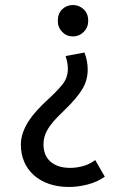

<svg xmlns="http://www.w3.org/2000/svg" viewBox="-20 -494 480 764"><path d="M255 250Q210 250 174.5 237.5Q139 225 114 202.5Q89 180 76 149Q63 118 63 82Q63 57 71.5 33Q80 9 94.5 -13Q109 -35 127 -54.5Q145 -74 163 -91Q204 -128 227 -156Q250 -184 250 -219Q250 -233 248 -244Q246 -255 241 -271L316 -285Q322 -270 325.5 -252.5Q329 -235 329 -218Q329 -174 307 -138.5Q285 -103 242 -61Q224 -44 208 -27.5Q192 -11 179.5 6Q167 23 160 41.5Q153 60 153 81Q153 99 158.5 115.5Q164 132 176.5 145Q189 158 209.5 166Q230 174 260 174Q283 174 308.5 167.5Q334 161 359 143L397 209Q368 230 329 240Q290 250 255 250ZM331 -411Q331 -385 313 -367Q295 -349 270 -349Q245 -349 227.5 -367Q210 -385 210 -411Q210 -440 227.5 -457Q245 -474 270 -474Q295 -474 313 -457Q331 -440 331 -411Z"/></svg>

Font: Mukta Malar
Style: Regular
Weight: 400
Designer: Aadarsh Rajan, Girish Dalvi, Yashodeep Gholap
Foundry: Ek Type
Version: Version 2.538;PS 1.000;hotconv 16.6.51;makeotf.lib2.5.65220;